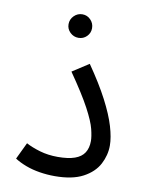

<svg xmlns="http://www.w3.org/2000/svg" viewBox="-78 -719 598 780"><g transform="rotate(10 221.5 -328.5)"><path d="M35 -38 68 -107Q92 -94 126 -84Q160 -74 200 -74Q243 -74 270 -83.5Q297 -93 309.5 -112.5Q322 -132 322 -161Q322 -179 314.5 -209.5Q307 -240 279.5 -291.5Q252 -343 195 -425L263 -469Q313 -397 343.5 -338.5Q374 -280 387.5 -234.5Q401 -189 401 -156Q401 -116 381.5 -79Q362 -42 318 -18.5Q274 5 201 5Q170 5 139 0Q108 -5 81.5 -15Q55 -25 35 -38ZM199 -565Q179 -565 164.5 -579Q150 -593 150 -613Q150 -633 164.5 -647.5Q179 -662 199 -662Q219 -662 233 -647.5Q247 -633 247 -613Q247 -593 233 -579Q219 -565 199 -565Z"/></g></svg>

Font: Noto Sans Arabic SemiCondensed
Style: Regular
Weight: 400
Width: 4
Designer: Monotype Design Team, Nadine Chahine, Nizar Qandah and Khaled Hosny
Foundry: Monotype Imaging Inc.
Version: Version 2.012